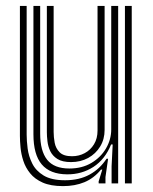

<svg xmlns="http://www.w3.org/2000/svg" viewBox="-20 -620 517 649"><path d="M192.9 9.1Q151.4 9.1 124.4 -2.8Q97.4 -14.8 81.8 -34.3Q66.1 -53.7 58.8 -76.5Q51.4 -99.3 49.4 -121.5Q47.3 -143.7 47.3 -160.6V-600H70.1V-164.7Q70.1 -144.5 73.4 -118.3Q76.7 -92.1 88.9 -67.5Q101.1 -42.8 127.4 -26.8Q153.8 -10.7 200 -10.7Q247.9 -10.7 282.9 -29.9Q317.9 -49.2 340.1 -83.4H345.4L336.5 -21.5V0H313.6L313.4 -6.8L325.7 -46.6H321.3Q297.4 -17.5 265.5 -4.2Q233.5 9.1 192.9 9.1ZM402.3 0V-600H425.3V0ZM220.1 -72.1Q190.7 -72.1 174.1 -82.6Q157.6 -93.1 149.9 -109.1Q142.3 -125.2 140.4 -142.4Q138.4 -159.5 138.4 -172.8V-600H161.3V-174Q161.3 -156.6 164.8 -137.5Q168.4 -118.5 181.6 -105.2Q194.8 -91.9 223.4 -91.9Q246.8 -91.9 266.4 -102.4Q286 -112.9 297.8 -132.4Q309.7 -151.9 309.7 -178.8V-600H333.6V-180.9Q333.6 -149.5 318.7 -124.9Q303.7 -100.2 278.1 -86.1Q252.5 -72.1 220.1 -72.1ZM206.6 -30.7Q149.2 -31.1 121.1 -64.3Q93 -97.5 93 -166V-600H115.8V-168.8Q115.8 -109.5 139.4 -80Q162.9 -50.4 214.6 -50.4Q257.1 -50.4 288.9 -69.2Q320.7 -88.1 338.3 -118.3Q356 -148.6 356 -182.7V-600H379.4V0H357.2V-58L360.9 -131.6H355.5Q335.3 -81.6 295.9 -55.9Q256.4 -30.3 206.6 -30.7Z"/></svg>

Font: Big Shoulders Inline Text Thin
Style: Regular
Weight: 100
Designer: Patric King
Foundry: XO Type Co
Version: Version 2.002